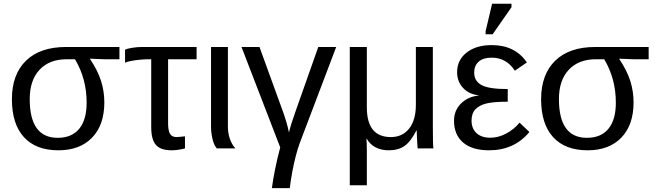

<svg xmlns="http://www.w3.org/2000/svg" viewBox="-20 -773 3414 1000"><path d="M523.4 -239.7Q523.4 -122.1 459.7 -56.2Q396 9.8 284.2 9.8Q167 9.8 104.5 -58.8Q42 -127.4 42 -255.9Q42 -385.3 115.2 -456.8Q188.5 -528.3 324.2 -528.3H602.1V-464.4H521.5L449.2 -467.3V-465.3Q488.8 -406.2 506.1 -352.1Q523.4 -297.9 523.4 -239.7ZM431.2 -238.3Q431.2 -362.8 370.6 -464.4H327.1Q237.3 -464.4 186 -409.7Q134.8 -355 134.8 -256.8Q134.8 -55.2 280.3 -55.2Q354 -55.2 392.6 -102.3Q431.2 -149.4 431.2 -238.3Z M754.4 -464.4Q732.9 -464.4 707.5 -461.9Q682.1 -459.5 661.1 -455.3Q640.1 -451.2 631.3 -446.3V-514.2Q643.1 -520 669.2 -524.2Q695.3 -528.3 720.7 -528.3H1003.9V-464.4H855.5V-129.9Q855.5 -92.8 865.7 -75.7Q876 -58.6 901.4 -59.1Q912.1 -59.6 922.4 -60.8Q932.6 -62 943.4 -63V0Q905.3 9.8 873.5 9.8Q817.4 9.8 792.5 -17.8Q767.6 -45.4 767.6 -110.8V-464.4Z M1109.4 0Q1094.7 -15.6 1086.9 -48.6Q1079.1 -81.5 1079.1 -115.2V-528.3H1167V-110.8Q1167 -79.1 1177.5 -49.3Q1188 -19.5 1206.1 0Z M1540.5 -25.9Q1529.8 3.4 1519.5 43.5Q1509.3 83.5 1501.5 126.2Q1493.7 168.9 1489.3 207H1396Q1402.3 160.2 1413.1 106.9Q1423.8 53.7 1439.5 -5.4L1237.8 -528.3H1331.5L1451.2 -198.7Q1460.9 -172.9 1471.2 -138.2Q1481.4 -103.5 1484.9 -83Q1490.2 -105.5 1499.3 -134Q1508.3 -162.6 1521 -197.8L1637.7 -528.3H1731Z M2155.3 0Q2154.8 -3.9 2153.6 -21.5Q2152.3 -39.1 2151.6 -59.6Q2150.9 -80.1 2150.4 -92.8H2148.4Q2119.1 -35.2 2086.7 -12.7Q2054.2 9.8 2004.9 9.8Q1964.8 9.8 1935.5 -5.9Q1906.2 -21.5 1890.6 -49.8H1888.7Q1889.6 -39.1 1890.1 -24.4Q1890.6 -9.8 1890.6 9.8V191.9H1801.8V-528.3H1890.6V-213.9Q1890.6 -59.1 2015.6 -59.1Q2076.2 -59.1 2111.1 -103.5Q2146 -147.9 2146 -227.1V-528.3H2234.4V-113.8Q2234.4 -20.5 2237.3 0Z M2533.2 -55.7Q2575.7 -55.7 2616.5 -77.4Q2657.2 -99.1 2686 -134.3L2737.3 -85.4Q2658.2 9.8 2527.3 9.8Q2439 9.8 2391.8 -30.8Q2344.7 -71.3 2344.7 -144Q2344.7 -197.8 2381.1 -233.9Q2417.5 -270 2473.6 -275.4V-276.4Q2421.9 -282.2 2391.4 -315.4Q2360.8 -348.6 2360.8 -397Q2360.8 -460.4 2410.4 -499.3Q2460 -538.1 2540.5 -538.1Q2663.1 -538.1 2724.1 -447.8L2661.6 -404.8Q2617.2 -472.7 2541 -472.7Q2496.6 -472.7 2473.1 -451.9Q2449.7 -431.2 2449.7 -395Q2449.7 -350.6 2487.8 -330.1Q2525.4 -309.1 2624.5 -309.1V-243.2Q2549.3 -243.2 2512.7 -233.9Q2475.6 -224.6 2455.8 -203.4Q2436 -182.1 2436 -145.5Q2436 -103 2462.2 -79.3Q2488.3 -55.7 2533.2 -55.7ZM2644 -735.4 2545.9 -594.7H2509.3V-610.8L2543 -753.4H2644Z M3279.8 -239.7Q3279.8 -122.1 3216.1 -56.2Q3152.3 9.8 3040.5 9.8Q2923.3 9.8 2860.8 -58.8Q2798.3 -127.4 2798.3 -255.9Q2798.3 -385.3 2871.6 -456.8Q2944.8 -528.3 3080.6 -528.3H3358.4V-464.4H3277.8L3205.6 -467.3V-465.3Q3245.1 -406.2 3262.5 -352.1Q3279.8 -297.9 3279.8 -239.7ZM3187.5 -238.3Q3187.5 -362.8 3127 -464.4H3083.5Q2993.7 -464.4 2942.4 -409.7Q2891.1 -355 2891.1 -256.8Q2891.1 -55.2 3036.6 -55.2Q3110.4 -55.2 3148.9 -102.3Q3187.5 -149.4 3187.5 -238.3Z"/></svg>

Font: Arimo Nerd Font
Style: Regular
Weight: 400
Designer: Steve Matteson
Foundry: Monotype Imaging Inc.
Version: Version 1.33;Nerd Fonts 3.2.1